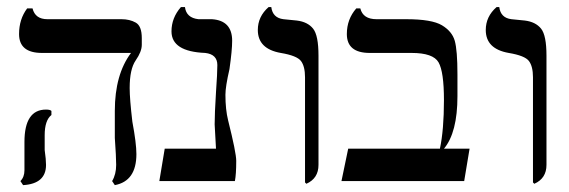

<svg xmlns="http://www.w3.org/2000/svg" viewBox="-20 -540 1649 556"><path d="M312.5 -3.9 304.7 -15.6Q316.4 -35.2 316.4 -62.5Q316.4 -85.9 312.5 -140.6Q312.5 -191.4 312.5 -218.8Q312.5 -324.2 359.4 -386.7H101.6Q35.2 -386.7 35.2 -441.4Q35.2 -484.4 58.6 -515.6H74.2Q82 -484.4 117.2 -484.4H332Q355.5 -484.4 373 -474.6Q390.6 -464.8 390.6 -429.7V-410.2Q390.6 -390.6 373 -365.2Q355.5 -339.8 355.5 -285.2Q355.5 -253.9 363.3 -187.5Q375 -125 375 -93.8Q375 -15.6 312.5 -3.9ZM46.9 -3.9 39.1 -15.6Q50.8 -27.3 50.8 -46.9Q50.8 -62.5 50.8 -85.9Q50.8 -113.3 50.8 -128.9Q50.8 -222.7 113.3 -222.7Q125 -222.7 128.9 -218.8V-207Q109.4 -191.4 109.4 -148.4Q109.4 -132.8 109.4 -105.5Q113.3 -78.1 113.3 -62.5Q113.3 -7.8 46.9 -3.9Z M660.2 -15.6H441.4L457 -109.4H605.5L601.6 -179.7Q601.6 -210.9 605.5 -273.4Q609.4 -328.1 609.4 -351.6Q609.4 -382.8 574.2 -386.7Q476.6 -390.6 476.6 -449.2Q476.6 -488.3 503.9 -519.5H515.6Q519.5 -488.3 554.7 -484.4H593.8Q652.3 -480.5 652.3 -421.9Q652.3 -394.5 644.5 -339.8Q632.8 -289.1 632.8 -265.6Q632.8 -222.7 640.6 -191.4Q664.1 -97.7 664.1 -74.2Q664.1 -35.2 660.2 -15.6Z M867.2 -7.8 863.3 -11.7V-316.4Q863.3 -347.7 851.6 -363.3Q839.8 -378.9 793 -386.7Q726.6 -398.4 726.6 -453.1Q726.6 -492.2 757.8 -519.5H765.6Q769.5 -488.3 800.8 -484.4L839.8 -480.5Q871.1 -476.6 886.7 -457Q902.3 -437.5 902.3 -378.9V-62.5Q902.3 -23.4 867.2 -7.8Z M1324.2 -15.6H968.8L988.3 -109.4H1253.9Q1265.6 -164.1 1265.6 -250Q1265.6 -332 1250 -359.4Q1234.4 -386.7 1171.9 -386.7H1050.8Q984.4 -386.7 984.4 -441.4Q984.4 -484.4 1011.7 -515.6H1023.4Q1031.2 -484.4 1070.3 -484.4H1156.2Q1230.5 -484.4 1259.8 -466.8Q1289.1 -449.2 1296.9 -421.9Q1304.7 -394.5 1304.7 -324.2V-261.7Q1304.7 -156.2 1265.6 -109.4H1339.8Z M1527.3 -7.8 1523.4 -11.7V-316.4Q1523.4 -347.7 1511.7 -363.3Q1500 -378.9 1453.1 -386.7Q1386.7 -398.4 1386.7 -453.1Q1386.7 -492.2 1418 -519.5H1425.8Q1429.7 -488.3 1460.9 -484.4L1500 -480.5Q1531.2 -476.6 1546.9 -457Q1562.5 -437.5 1562.5 -378.9V-62.5Q1562.5 -23.4 1527.3 -7.8Z"/></svg>

Font: 和音 by 宁静之雨，公众号njzyshare
Style: Regular
Weight: 400
Designer: Steve Matteson
Foundry: Ascender Corporation
Version: Version 6.00;June 8, 2018;FontCreator 11.0.0.2388 32-bit